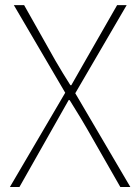

<svg xmlns="http://www.w3.org/2000/svg" viewBox="-20 -746 559 766"><path d="M19.5 0 240.2 -376 35.2 -725.6H76.2L201.2 -503.9Q231.4 -452.1 260.7 -406.2H264.6Q301.8 -471.7 320.3 -503.9L447.3 -725.6H485.4L280.3 -374L500 0H460L327.1 -232.4Q312.5 -258.8 257.8 -346.7H253.9Q220.7 -287.1 57.6 0Z"/></svg>

Font: Bpmf Zihi Sans ExtraLight
Style: ExtraLight
Weight: 250
Foundry: But Ko
Version: Version 1.320